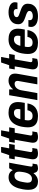

<svg xmlns="http://www.w3.org/2000/svg" viewBox="1410 -2128 730 3591"><g transform="rotate(-90 1775.5 -333.0)"><path d="M173 12Q126 12 91 -8Q56 -28 38 -68Q20 -108 20 -166Q20 -190 22.5 -216Q25 -242 30 -271Q45 -360 75.5 -419.5Q106 -479 151 -508.5Q196 -538 253 -538Q286 -538 311.5 -529.5Q337 -521 355.5 -504.5Q374 -488 385 -464H391L424 -527H528L503 -395Q498 -362 491 -324.5Q484 -287 477.5 -252Q471 -217 466 -187Q461 -157 458 -138Q455 -119 455 -115Q455 -102 462 -95.5Q469 -89 480 -89H511L496 -4Q483 2 463.5 7Q444 12 422 12Q395 12 374.5 1Q354 -10 345 -34Q341 -41 338.5 -50Q336 -59 336 -70H330Q302 -32 262.5 -10Q223 12 173 12ZM229 -101Q251 -101 270 -111Q289 -121 304.5 -139.5Q320 -158 331 -186Q342 -214 349 -249Q354 -278 356 -295Q358 -312 359 -322.5Q360 -333 360 -341Q360 -370 352 -389Q344 -408 328 -418Q312 -428 287 -428Q253 -428 230 -412.5Q207 -397 192 -364.5Q177 -332 168 -282Q162 -252 159.5 -233.5Q157 -215 155.5 -203Q154 -191 154 -182Q154 -141 172 -121Q190 -101 229 -101Z M698 12Q659 12 635.5 0Q612 -12 601.5 -33.5Q591 -55 591 -84Q591 -93 592.5 -104Q594 -115 596 -128L647 -423H590L608 -527H669L720 -678H823L796 -527H879L861 -423H778L730 -149Q729 -145 727.5 -135.5Q726 -126 726 -123Q726 -109 734 -101Q742 -93 760 -93H803L787 -4Q775 0 759.5 4Q744 8 728 10Q712 12 698 12Z M1008 12Q969 12 945.5 0Q922 -12 911.5 -33.5Q901 -55 901 -84Q901 -93 902.5 -104Q904 -115 906 -128L957 -423H900L918 -527H979L1030 -678H1133L1106 -527H1189L1171 -423H1088L1040 -149Q1039 -145 1037.5 -135.5Q1036 -126 1036 -123Q1036 -109 1044 -101Q1052 -93 1070 -93H1113L1097 -4Q1085 0 1069.5 4Q1054 8 1038 10Q1022 12 1008 12Z M1401 12Q1331 12 1284 -8Q1237 -28 1213 -70.5Q1189 -113 1189 -178Q1189 -204 1192 -231.5Q1195 -259 1200 -287Q1215 -367 1248 -423Q1281 -479 1334 -509Q1387 -539 1463 -539Q1528 -539 1572.5 -519.5Q1617 -500 1639.5 -460.5Q1662 -421 1662 -361Q1662 -338 1658.5 -308Q1655 -278 1646 -235H1326Q1323 -217 1321 -201.5Q1319 -186 1319 -174Q1319 -145 1328 -126Q1337 -107 1355.5 -98Q1374 -89 1403 -89Q1424 -89 1441.5 -94.5Q1459 -100 1472 -112Q1485 -124 1494.5 -142Q1504 -160 1508 -185H1637Q1629 -136 1609 -98.5Q1589 -61 1558.5 -37Q1528 -13 1488.5 -0.5Q1449 12 1401 12ZM1341 -318H1526Q1529 -333 1530 -345Q1531 -357 1531 -366Q1531 -392 1523 -407.5Q1515 -423 1499 -430.5Q1483 -438 1461 -438Q1429 -438 1405.5 -424.5Q1382 -411 1366.5 -384Q1351 -357 1341 -318Z M1698 0 1790 -527H1898V-457H1904Q1922 -482 1947 -500.5Q1972 -519 2000.5 -529Q2029 -539 2060 -539Q2101 -539 2131 -526Q2161 -513 2177.5 -486.5Q2194 -460 2194 -419Q2194 -404 2192 -387.5Q2190 -371 2187 -353L2124 0H1993L2052 -334Q2054 -344 2055.5 -353Q2057 -362 2057 -371Q2057 -390 2050.5 -401.5Q2044 -413 2032 -419Q2020 -425 2002 -425Q1981 -425 1961 -416.5Q1941 -408 1925 -391Q1909 -374 1897.5 -349.5Q1886 -325 1881 -294L1829 0Z M2380 12Q2341 12 2317.5 0Q2294 -12 2283.5 -33.5Q2273 -55 2273 -84Q2273 -93 2274.5 -104Q2276 -115 2278 -128L2329 -423H2272L2290 -527H2351L2402 -678H2505L2478 -527H2561L2543 -423H2460L2412 -149Q2411 -145 2409.5 -135.5Q2408 -126 2408 -123Q2408 -109 2416 -101Q2424 -93 2442 -93H2485L2469 -4Q2457 0 2441.5 4Q2426 8 2410 10Q2394 12 2380 12Z M2773 12Q2703 12 2656 -8Q2609 -28 2585 -70.5Q2561 -113 2561 -178Q2561 -204 2564 -231.5Q2567 -259 2572 -287Q2587 -367 2620 -423Q2653 -479 2706 -509Q2759 -539 2835 -539Q2900 -539 2944.5 -519.5Q2989 -500 3011.5 -460.5Q3034 -421 3034 -361Q3034 -338 3030.5 -308Q3027 -278 3018 -235H2698Q2695 -217 2693 -201.5Q2691 -186 2691 -174Q2691 -145 2700 -126Q2709 -107 2727.5 -98Q2746 -89 2775 -89Q2796 -89 2813.5 -94.5Q2831 -100 2844 -112Q2857 -124 2866.5 -142Q2876 -160 2880 -185H3009Q3001 -136 2981 -98.5Q2961 -61 2930.5 -37Q2900 -13 2860.5 -0.5Q2821 12 2773 12ZM2713 -318H2898Q2901 -333 2902 -345Q2903 -357 2903 -366Q2903 -392 2895 -407.5Q2887 -423 2871 -430.5Q2855 -438 2833 -438Q2801 -438 2777.5 -424.5Q2754 -411 2738.5 -384Q2723 -357 2713 -318Z M3268 12Q3219 12 3181 3Q3143 -6 3117.5 -23Q3092 -40 3079 -64Q3066 -88 3066 -117Q3066 -130 3068.5 -143Q3071 -156 3074 -167H3197Q3195 -159 3194 -152Q3193 -145 3193 -140Q3193 -121 3203 -108.5Q3213 -96 3231 -90.5Q3249 -85 3271 -85Q3288 -85 3305 -88.5Q3322 -92 3335.5 -99.5Q3349 -107 3357.5 -119Q3366 -131 3366 -149Q3366 -165 3356.5 -175.5Q3347 -186 3331.5 -194Q3316 -202 3296.5 -209Q3277 -216 3255 -223Q3231 -232 3206.5 -242Q3182 -252 3161.5 -267Q3141 -282 3129 -304Q3117 -326 3117 -358Q3117 -405 3134.5 -439Q3152 -473 3183 -495Q3214 -517 3254 -528Q3294 -539 3340 -539Q3382 -539 3416 -531Q3450 -523 3475.5 -508Q3501 -493 3515 -471Q3529 -449 3529 -420Q3529 -406 3526 -392.5Q3523 -379 3521 -372H3398Q3400 -382 3400.5 -387.5Q3401 -393 3401 -396Q3401 -411 3393 -421.5Q3385 -432 3370.5 -437Q3356 -442 3334 -442Q3314 -442 3298.5 -438Q3283 -434 3272 -426.5Q3261 -419 3255.5 -408.5Q3250 -398 3250 -386Q3250 -368 3264 -357.5Q3278 -347 3300.5 -339.5Q3323 -332 3349 -322Q3375 -313 3401.5 -303Q3428 -293 3450.5 -278Q3473 -263 3487 -239.5Q3501 -216 3501 -181Q3501 -128 3482 -91Q3463 -54 3430.5 -31Q3398 -8 3356 2Q3314 12 3268 12Z"/></g></svg>

Font: Archivo SemiCondensed
Style: Bold Italic
Weight: 700
Width: 4
Italic angle: -10°
Designer: Hector Gatti
Foundry: Omnibus-Type
Version: Version 2.001